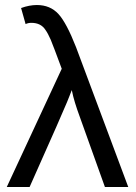

<svg xmlns="http://www.w3.org/2000/svg" viewBox="-20 -745 540 765"><path d="M226 -471Q209 -517 198 -546Q187 -575 182 -587Q171 -612 161 -626Q143 -654 105 -654Q92 -654 82 -649L64 -713Q97 -725 127 -725Q180 -725 213 -689Q245 -654 283 -557L491 0H398L297 -282Q287 -309 279 -335Q271 -361 266 -386Q262 -375 257 -363Q252 -351 247 -338Q242 -325 205 -241Q168 -157 98 0H7Z"/></svg>

Font: Libra Sans
Style: Regular
Weight: 400
Foundry: Context Ltd
Version: Version 1.000; ttfautohint (v1.3)